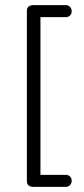

<svg xmlns="http://www.w3.org/2000/svg" viewBox="-20 -628 329 750"><path d="M138 -561V55H237Q247 55 253.5 61.5Q260 68 260 78Q260 88 253.5 95Q247 102 237 102H111Q85 102 85 79V-585Q85 -608 111 -608H237Q247 -608 253.5 -601Q260 -594 260 -584Q260 -574 253.5 -567.5Q247 -561 237 -561Z"/></svg>

Font: Flamenco
Style: Regular
Weight: 400
Designer: Luciano Vergara
Foundry: Luciano Vergara
Version: Version 1.003